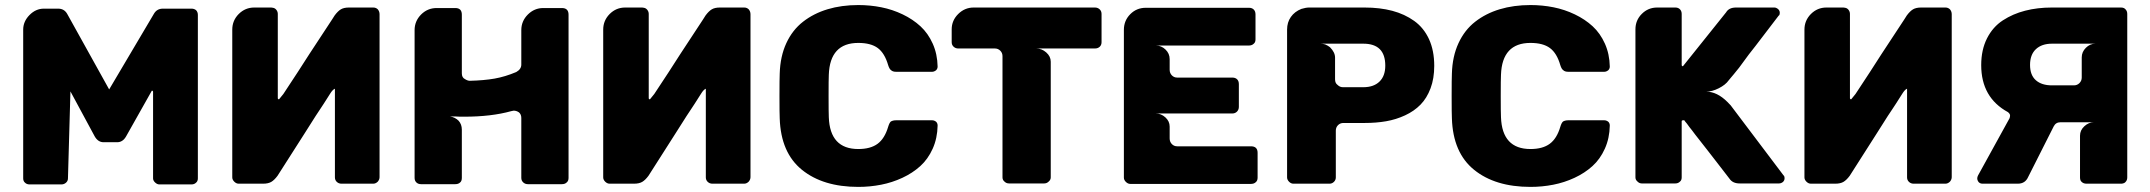

<svg xmlns="http://www.w3.org/2000/svg" viewBox="-20 -730 8509 760"><path d="M625 -695.8H737.8Q748.5 -695.8 755.9 -689.9Q763.2 -682.6 763.2 -670.9V-23.9Q763.2 -12.7 755.9 -6.8Q749 0 737.8 0H610.8Q602.1 0 594 -7.6Q585.9 -15.1 585.9 -23.9V-366.2Q585.9 -371.1 581.1 -371.1L479 -189.9Q465.8 -167 443.8 -167H390.1Q368.2 -167 355 -189.9L258.8 -368.2L249 -23.9Q249 -13.7 241.2 -6.8Q233.4 0 223.1 0H97.2Q85.9 0 79.1 -6.8Q71.8 -12.7 71.8 -23.9V-612.8Q71.8 -645 96.7 -670.4Q121.6 -695.8 153.8 -695.8H210Q234.4 -695.8 246.1 -674.8L412.1 -376L588.9 -674.8Q600.6 -695.8 625 -695.8Z M1475.6 -692.9Q1482.4 -684.6 1482.4 -673.8V-28.8Q1482.4 -19.5 1475.6 -11.2Q1467.3 -2.9 1457.5 -2.9H1331.5Q1320.8 -2.9 1313.2 -10Q1305.7 -17.1 1305.7 -27.8V-378.9Q1296.9 -375.5 1286.6 -358.9Q1281.7 -350.6 1261.7 -319.8Q1257.3 -312.5 1246.3 -296.4Q1235.4 -280.3 1229.5 -271Q1199.7 -223.1 1184.6 -200.2Q1146.5 -140.6 1078.6 -34.2Q1065.9 -17.1 1053.7 -10Q1041.5 -2.9 1021.5 -2.9H924.8Q915.5 -2.9 907.5 -10.7Q899.4 -18.6 899.4 -27.8V-612.8Q899.4 -648.9 925 -674.6Q950.7 -700.2 986.3 -700.2H1053.7L1060.5 -699.2Q1068.8 -697.8 1074.2 -690.7Q1079.6 -683.6 1079.6 -674.8V-341.8Q1079.6 -336.9 1084.5 -336.9L1101.6 -357.9L1158.7 -444.8Q1197.8 -505.9 1204.6 -516.1Q1276.4 -625.5 1294.4 -652.8L1304.7 -668.9Q1317.4 -686 1329.3 -693.1Q1341.3 -700.2 1361.3 -700.2H1457.5Q1468.3 -700.2 1475.6 -692.9Z M1621.1 -25.9V-610.8Q1621.1 -646.5 1646.7 -672.4Q1672.4 -698.2 1708.5 -698.2H1782.2Q1808.1 -698.2 1808.1 -671.9V-439.9Q1808.1 -422.9 1820.3 -417Q1831.1 -410.2 1839.4 -410.2Q1896 -411.6 1937.7 -418.9Q1979.5 -426.3 2023.4 -444.8Q2043.5 -456.1 2043.5 -474.1V-610.8Q2043.5 -646.5 2069.3 -672.4Q2095.2 -698.2 2130.4 -698.2H2204.1Q2230.5 -698.2 2230.5 -671.9V-25.9Q2230.5 -13.7 2223.1 -7.8Q2216.3 -1 2204.1 -1H2069.3Q2058.6 -1 2051 -8.1Q2043.5 -15.1 2043.5 -25.9V-263.2Q2043.5 -277.3 2034.2 -285.2Q2024.4 -292 2013.2 -292Q2011.2 -292 2003.4 -290Q1924.8 -268.1 1817.4 -268.1Q1792 -268.1 1783.2 -269H1761.2Q1781.2 -266.1 1795.4 -252Q1808.1 -237.8 1808.1 -216.8V-25.9Q1808.1 -13.2 1801.3 -7.8Q1794.4 -1 1782.2 -1H1646.5Q1635.3 -1 1628.2 -7.8Q1621.1 -14.6 1621.1 -25.9Z M2943.8 -692.9Q2950.7 -684.6 2950.7 -673.8V-28.8Q2950.7 -19.5 2943.8 -11.2Q2935.5 -2.9 2925.8 -2.9H2799.8Q2789.1 -2.9 2781.5 -10Q2773.9 -17.1 2773.9 -27.8V-378.9Q2765.1 -375.5 2754.9 -358.9Q2750 -350.6 2730 -319.8Q2725.6 -312.5 2714.6 -296.4Q2703.6 -280.3 2697.8 -271Q2668 -223.1 2652.8 -200.2Q2614.7 -140.6 2546.9 -34.2Q2534.2 -17.1 2522 -10Q2509.8 -2.9 2489.7 -2.9H2393.1Q2383.8 -2.9 2375.7 -10.7Q2367.7 -18.6 2367.7 -27.8V-612.8Q2367.7 -648.9 2393.3 -674.6Q2418.9 -700.2 2454.6 -700.2H2522L2528.8 -699.2Q2537.1 -697.8 2542.5 -690.7Q2547.9 -683.6 2547.9 -674.8V-341.8Q2547.9 -336.9 2552.7 -336.9L2569.8 -357.9L2627 -444.8Q2666 -505.9 2672.9 -516.1Q2744.6 -625.5 2762.7 -652.8L2772.9 -668.9Q2785.6 -686 2797.6 -693.1Q2809.6 -700.2 2829.6 -700.2H2925.8Q2936.5 -700.2 2943.8 -692.9Z M3377.4 9.8Q3237.8 9.8 3154.3 -57.9Q3070.8 -125.5 3066.4 -261.2Q3065.4 -279.3 3065.4 -349.1Q3065.4 -419.9 3066.4 -439Q3068.4 -506.8 3092.5 -559.1Q3116.7 -611.3 3158.7 -644Q3200.7 -676.8 3255.9 -693.4Q3311 -710 3377.4 -710Q3424.3 -710 3468.5 -701.2Q3512.7 -692.4 3553 -673.1Q3593.3 -653.8 3623.5 -626Q3653.8 -598.1 3672.1 -557.1Q3690.4 -516.1 3691.4 -466.8Q3691.4 -458 3685.5 -452.1Q3677.7 -445.8 3669.4 -445.8H3527.3Q3513.7 -445.8 3507.3 -452.1Q3500.5 -456.5 3495.6 -472.2Q3481.9 -519.5 3454.6 -539.8Q3427.2 -560.1 3377.4 -560.1Q3265.1 -560.1 3260.7 -434.1Q3259.8 -416 3259.8 -351.1Q3259.8 -285.2 3260.7 -266.1Q3265.1 -140.1 3377.4 -140.1Q3425.8 -140.1 3453.9 -160.9Q3481.9 -181.6 3495.6 -228Q3500.5 -244.1 3506.3 -249Q3514.6 -253.9 3527.3 -253.9H3669.4Q3678.2 -253.9 3685.5 -248Q3691.4 -242.2 3691.4 -232.9Q3690.4 -182.6 3671.9 -141.4Q3653.3 -100.1 3622.8 -72.5Q3592.3 -44.9 3551.8 -26.1Q3511.2 -7.3 3467.5 1.2Q3423.8 9.8 3377.4 9.8Z M3834 -700.2H4314Q4325.2 -700.2 4332.8 -693.1Q4340.3 -686 4340.3 -674.8V-563Q4340.3 -551.8 4333 -544.9Q4325.7 -538.1 4314 -538.1H4082Q4103.5 -538.1 4121.3 -522.5Q4139.2 -506.8 4139.2 -485.8V-27.8Q4139.2 -18.1 4130.9 -11.2Q4123.5 -3.9 4113.3 -3.9H3974.1Q3963.4 -3.9 3956.1 -11.2Q3948.2 -17.6 3948.2 -27.8V-507.8Q3948.2 -520.5 3939.5 -529.3Q3930.7 -538.1 3918 -538.1H3772.9Q3762.2 -538.1 3754.6 -545.2Q3747.1 -552.2 3747.1 -563V-613.8Q3747.1 -648.9 3772.9 -674.6Q3798.8 -700.2 3834 -700.2Z M4428.7 -26.9V-611.8Q4428.7 -648.4 4453.9 -673.8Q4479 -699.2 4515.6 -699.2H4923.8Q4936 -699.2 4942.9 -692.1Q4949.7 -685.1 4949.7 -672.9V-574.2Q4949.7 -562.5 4942.9 -557.1Q4935.5 -549.8 4923.8 -549.8H4554.7Q4577.1 -549.8 4593.5 -533.9Q4609.9 -518.1 4609.9 -496.1V-454.1Q4609.9 -440.9 4618.4 -431.9Q4627 -422.9 4639.6 -422.9H4857.9Q4870.1 -422.9 4877 -416Q4883.8 -409.2 4883.8 -397V-307.1Q4883.8 -295.9 4876.5 -288.3Q4869.1 -280.8 4857.9 -280.8H4554.7Q4576.2 -280.8 4593 -265.4Q4609.9 -250 4609.9 -229V-182.1Q4609.9 -168.9 4618.4 -159.9Q4627 -150.9 4639.6 -150.9H4931.6Q4958 -150.9 4958 -125V-26.9Q4958 -14.6 4950.7 -8.8Q4943.8 -2 4931.6 -2H4454.1Q4444.8 -2 4436.8 -9.8Q4428.7 -17.6 4428.7 -26.9Z M5657.2 -469.2Q5657.2 -419.4 5642.6 -380.4Q5627.9 -341.3 5602.8 -315.7Q5577.6 -290 5541.7 -273.4Q5505.9 -256.8 5466.6 -250Q5427.2 -243.2 5381.3 -243.2H5297.4Q5284.7 -243.2 5276.1 -234.4Q5267.6 -225.6 5267.6 -212.9V-27.8Q5267.6 -17.6 5260.3 -10.3Q5252.9 -2.9 5242.7 -2.9H5099.6Q5090.3 -2.9 5082.5 -10.7Q5074.7 -18.6 5074.7 -27.8V-612.8Q5074.7 -641.6 5089.6 -662.8Q5104.5 -684.1 5131.3 -694.8Q5149.4 -700.2 5161.6 -700.2H5381.3Q5441.9 -700.2 5491 -687.3Q5540 -674.3 5577.9 -647.2Q5615.7 -620.1 5636.5 -575Q5657.2 -529.8 5657.2 -469.2ZM5463.4 -470.2Q5463.4 -557.1 5376.5 -557.1H5207.5Q5215.3 -557.1 5225.6 -554.2Q5236.8 -549.3 5244.6 -543Q5264.6 -522.9 5264.6 -502V-416Q5264.6 -400.9 5274.4 -394Q5283.7 -384.8 5295.4 -384.8H5376.5Q5417.5 -384.8 5440.4 -407Q5463.4 -429.2 5463.4 -470.2Z M6038.1 9.8Q5898.4 9.8 5814.9 -57.9Q5731.4 -125.5 5727.1 -261.2Q5726.1 -279.3 5726.1 -349.1Q5726.1 -419.9 5727.1 -439Q5729 -506.8 5753.2 -559.1Q5777.3 -611.3 5819.3 -644Q5861.3 -676.8 5916.5 -693.4Q5971.7 -710 6038.1 -710Q6085 -710 6129.2 -701.2Q6173.3 -692.4 6213.6 -673.1Q6253.9 -653.8 6284.2 -626Q6314.5 -598.1 6332.8 -557.1Q6351.1 -516.1 6352.1 -466.8Q6352.1 -458 6346.2 -452.1Q6338.4 -445.8 6330.1 -445.8H6188Q6174.3 -445.8 6168 -452.1Q6161.1 -456.5 6156.2 -472.2Q6142.6 -519.5 6115.2 -539.8Q6087.9 -560.1 6038.1 -560.1Q5925.8 -560.1 5921.4 -434.1Q5920.4 -416 5920.4 -351.1Q5920.4 -285.2 5921.4 -266.1Q5925.8 -140.1 6038.1 -140.1Q6086.4 -140.1 6114.5 -160.9Q6142.6 -181.6 6156.2 -228Q6161.1 -244.1 6167 -249Q6175.3 -253.9 6188 -253.9H6330.1Q6338.9 -253.9 6346.2 -248Q6352.1 -242.2 6352.1 -232.9Q6351.1 -182.6 6332.5 -141.4Q6314 -100.1 6283.4 -72.5Q6252.9 -44.9 6212.4 -26.1Q6171.9 -7.3 6128.2 1.2Q6084.5 9.8 6038.1 9.8Z M6733.9 -367.2Q6776.9 -367.2 6817.9 -326.2L6830.6 -313L7039.6 -36.1Q7043.9 -33.2 7043.9 -23.9Q7043.9 -16.1 7037.6 -9.8Q7030.3 -3.9 7022 -3.9H6865.7Q6838.4 -3.9 6825.7 -22.9Q6809.6 -44.4 6781 -80.8Q6752.4 -117.2 6740.7 -132.8Q6709 -172.9 6703.6 -180.2Q6699.2 -186 6690.4 -197Q6681.6 -208 6677.7 -213.9Q6666.5 -227.5 6657.7 -240.2Q6648.4 -251 6647 -253.9H6642.6Q6636.7 -253.9 6636.7 -250V-27.8Q6636.7 -16.6 6629.9 -11.2Q6622.6 -3.9 6611.8 -3.9H6478.5Q6469.2 -3.9 6461.9 -11.2Q6453.6 -18.1 6453.6 -27.8V-613.8Q6453.6 -649.9 6478.8 -675Q6503.9 -700.2 6539.6 -700.2H6611.8Q6623 -700.2 6629.9 -693.1Q6636.7 -686 6636.7 -674.8V-473.1Q6636.7 -467.8 6641.6 -467.8L6812.5 -681.2Q6823.7 -700.2 6851.6 -700.2H7003.9Q7010.7 -700.2 7018.6 -693.8Q7024.9 -687.5 7024.9 -680.2Q7024.9 -669.4 7020.5 -668Q7000 -641.1 6965.8 -596.4Q6931.6 -551.8 6928.7 -547.9Q6908.7 -523.9 6863.8 -461.9Q6859.9 -456.5 6852.5 -448Q6845.2 -439.5 6842.8 -436Q6840.3 -433.1 6837.9 -430.2Q6835.4 -427.2 6834.2 -425.8Q6833 -424.3 6832.5 -423.8L6822.8 -412.1Q6810.1 -394 6783.4 -380.6Q6756.8 -367.2 6733.9 -367.2Z M7698.7 -692.9Q7705.6 -684.6 7705.6 -673.8V-28.8Q7705.6 -19.5 7698.7 -11.2Q7690.4 -2.9 7680.7 -2.9H7554.7Q7543.9 -2.9 7536.4 -10Q7528.8 -17.1 7528.8 -27.8V-378.9Q7520 -375.5 7509.8 -358.9Q7504.9 -350.6 7484.9 -319.8Q7480.5 -312.5 7469.5 -296.4Q7458.5 -280.3 7452.6 -271Q7422.9 -223.1 7407.7 -200.2Q7369.6 -140.6 7301.8 -34.2Q7289.1 -17.1 7276.9 -10Q7264.6 -2.9 7244.6 -2.9H7147.9Q7138.7 -2.9 7130.6 -10.7Q7122.6 -18.6 7122.6 -27.8V-612.8Q7122.6 -648.9 7148.2 -674.6Q7173.8 -700.2 7209.5 -700.2H7276.9L7283.7 -699.2Q7292 -697.8 7297.4 -690.7Q7302.7 -683.6 7302.7 -674.8V-341.8Q7302.7 -336.9 7307.6 -336.9L7324.7 -357.9L7381.8 -444.8Q7420.9 -505.9 7427.7 -516.1Q7499.5 -625.5 7517.6 -652.8L7527.8 -668.9Q7540.5 -686 7552.5 -693.1Q7564.5 -700.2 7584.5 -700.2H7680.7Q7691.4 -700.2 7698.7 -692.9Z M8393.6 -692.9Q8400.4 -686 8400.4 -674.8V-27.8Q8400.4 -16.6 8393.6 -9.8Q8389.6 -4.4 8378.4 -2.9H8239.3Q8227.1 -2.9 8220.2 -9.8Q8213.4 -15.1 8213.4 -27.8V-192.9Q8213.4 -214.4 8230.5 -230.2Q8247.6 -246.1 8268.6 -246.1H8136.2Q8117.7 -246.1 8109.4 -230L8008.3 -29.8Q7996.6 -2.9 7967.3 -2.9H7827.6Q7818.4 -2.9 7812.5 -8.8Q7806.6 -16.1 7806.6 -23.9Q7806.6 -29.3 7809.6 -35.2L7934.6 -262.2Q7936.5 -268.1 7936.5 -272.9Q7936.5 -279.3 7928.2 -286.1Q7822.3 -343.8 7822.3 -472.2Q7822.3 -532.7 7845.2 -578.1Q7868.2 -623.5 7908 -649.4Q7947.8 -675.3 7996.3 -687.7Q8044.9 -700.2 8101.6 -700.2H8375.5Q8387.7 -700.2 8393.6 -692.9ZM8274.4 -557.1H8102.5Q8062 -557.1 8038.8 -535.4Q8015.6 -513.7 8015.6 -473.1Q8015.6 -432.6 8038.6 -412.4Q8061.5 -392.1 8102.5 -392.1H8189.5Q8202.1 -392.1 8211.2 -401.1Q8220.2 -410.2 8220.2 -422.9V-502.9Q8220.2 -524.4 8236.6 -540.8Q8252.9 -557.1 8274.4 -557.1Z"/></svg>

Font: Cunia
Style: Bold
Weight: 700
Designer: Alejo Bergmann, Denis Ignatov
Foundry: Hubert & Fischer
Version: Version 1.00 February 21, 2019, initial release